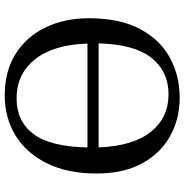

<svg xmlns="http://www.w3.org/2000/svg" viewBox="-4 -760 778 810"><g transform="rotate(90 385.0 -355.0)"><path d="M383 14Q281 14 208.5 -31Q136 -76 96.5 -156.5Q57 -237 57 -341Q57 -472 102.5 -557Q148 -642 224 -683Q300 -724 392 -724Q482 -724 554.5 -683.5Q627 -643 669.5 -565Q712 -487 712 -373Q712 -251 669 -164Q626 -77 551.5 -31.5Q477 14 383 14ZM163 -382H602Q596 -528 536 -602.5Q476 -677 378 -677Q282 -677 224.5 -605.5Q167 -534 163 -382ZM395 -36Q492 -36 545.5 -107.5Q599 -179 602 -335H164Q168 -192 230 -114Q292 -36 395 -36Z"/></g></svg>

Font: Literata 36pt
Style: Regular
Weight: 400
Designer: Latin by Veronika Burian and Jose Scaglione. Greek by Irene Vlachou. Cyrillic by Vera Evstafieva.
Foundry: TypeTogether
Version: Version 3.002